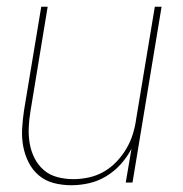

<svg xmlns="http://www.w3.org/2000/svg" viewBox="-20 -540 540 568"><path d="M191 8Q164 8 139 1.5Q114 -5 95 -21Q76 -37 64.5 -60Q53 -83 48.5 -108Q44 -133 45.5 -159.5Q47 -186 51 -213L102 -520H121L70 -210Q66 -186 65 -162Q64 -138 68 -115Q72 -92 82.5 -71.5Q93 -51 110 -36.5Q127 -22 150 -16Q173 -10 197 -10Q219 -10 242.5 -15Q266 -20 287 -32Q308 -44 325 -62Q342 -80 354 -100.5Q366 -121 373 -143.5Q380 -166 383 -189L438 -520H458L372 0H352L369 -100Q356 -75 337 -54Q318 -33 294 -18.5Q270 -4 243.5 2Q217 8 191 8Z"/></svg>

Font: Iosevka SS04 Thin
Style: Italic
Weight: 100
Italic angle: -9°
Monospace: yes
Designer: Belleve Invis
Foundry: Belleve Invis
Version: Version 19.0.0; ttfautohint (v1.8.4)